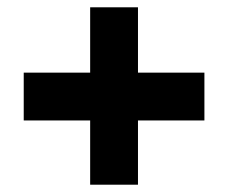

<svg xmlns="http://www.w3.org/2000/svg" viewBox="-20 -617 626 526"><path d="M358 -418H540V-287H358V-111H227V-287H45V-418H227V-597H358Z"/></svg>

Font: Noto Sans Symbols Black
Style: Regular
Weight: 900
Version: Version 2.002